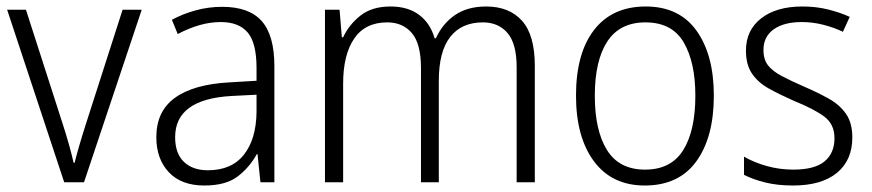

<svg xmlns="http://www.w3.org/2000/svg" viewBox="-20 -562 2689 592"><path d="M178 0 2 -532H60L173 -181Q183 -150 192 -118.5Q201 -87 207 -60H210Q216 -84 225 -115Q234 -146 244 -177L358 -532H417L239 0Z M665 -541Q748 -541 787 -497Q826 -453 826 -358V0H783L774 -87H772Q748 -44 711.5 -17Q675 10 610 10Q539 10 500.5 -31Q462 -72 462 -139Q462 -219 519.5 -260.5Q577 -302 687 -308L771 -313V-352Q771 -430 743.5 -462Q716 -494 661 -494Q628 -494 595 -484.5Q562 -475 528 -457L510 -501Q543 -519 583 -530Q623 -541 665 -541ZM693 -266Q520 -256 520 -139Q520 -89 547 -63Q574 -37 621 -37Q694 -37 732 -85Q770 -133 771 -217V-270Z M1479 -542Q1550 -542 1589.5 -498Q1629 -454 1629 -359V0H1573V-355Q1573 -427 1545 -460Q1517 -493 1469 -493Q1403 -493 1368 -448Q1333 -403 1333 -313V0H1278V-352Q1278 -427 1250 -460Q1222 -493 1174 -493Q1106 -493 1072 -443Q1038 -393 1038 -304V0H982V-532H1027L1034 -447H1038Q1056 -486 1091.5 -514Q1127 -542 1184 -542Q1238 -542 1272.5 -516Q1307 -490 1320 -444H1324Q1345 -490 1383.5 -516Q1422 -542 1479 -542Z M2181 -267Q2181 -139 2127 -64.5Q2073 10 1968 10Q1867 10 1811.5 -64.5Q1756 -139 1756 -267Q1756 -398 1812 -470Q1868 -542 1971 -542Q2074 -542 2127.5 -467.5Q2181 -393 2181 -267ZM1814 -267Q1814 -160 1851.5 -99.5Q1889 -39 1969 -39Q2049 -39 2086.5 -99Q2124 -159 2124 -267Q2124 -370 2088 -431.5Q2052 -493 1970 -493Q1891 -493 1852.5 -434Q1814 -375 1814 -267Z M2608 -138Q2608 -68 2560.5 -29Q2513 10 2425 10Q2377 10 2339 0.5Q2301 -9 2274 -23V-79Q2305 -61 2344.5 -50Q2384 -39 2426 -39Q2492 -39 2522.5 -64.5Q2553 -90 2553 -136Q2553 -179 2521.5 -202.5Q2490 -226 2428 -251Q2385 -270 2351.5 -288.5Q2318 -307 2299 -334.5Q2280 -362 2280 -406Q2280 -469 2327 -505.5Q2374 -542 2454 -542Q2496 -542 2532.5 -533Q2569 -524 2600 -510L2579 -464Q2552 -477 2519 -485.5Q2486 -494 2452 -494Q2397 -494 2365.5 -471.5Q2334 -449 2334 -408Q2334 -378 2348.5 -360Q2363 -342 2390.5 -327.5Q2418 -313 2459 -295Q2501 -277 2535 -258Q2569 -239 2588.5 -211Q2608 -183 2608 -138Z"/></svg>

Font: Noto Sans Arabic SemCond Light
Style: Regular
Weight: 300
Width: 4
Designer: Monotype Design Team, Nadine Chahine, Nizar Qandah and Khaled Hosny
Foundry: Monotype Imaging Inc.
Version: Version 2.012; ttfautohint (v1.8.4.7-5d5b)